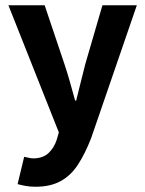

<svg xmlns="http://www.w3.org/2000/svg" viewBox="-20 -515 553 731"><path d="M116 196Q94 196 78 193Q62 190 47 186L72 82Q79 83 88.5 85.5Q98 88 106 88Q143 88 164.5 68Q186 48 196 17L204 -11L12 -495H150L225 -272Q236 -239 246 -204Q256 -169 266 -132H270Q279 -167 287.5 -202.5Q296 -238 305 -272L370 -495H501L327 11Q304 70 277 111.5Q250 153 211 174.5Q172 196 116 196Z"/></svg>

Font: Assistant ExtraLight
Style: Bold
Weight: 700
Version: Version 3.000